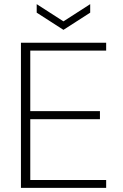

<svg xmlns="http://www.w3.org/2000/svg" viewBox="-20 -906 591 926"><path d="M81 0V-700H492V-662H126V-370H462V-331H126V-38H492V0ZM286 -762 157 -845V-886L286 -803L415 -886V-845Z"/></svg>

Font: DM Sans 9pt ExtraLight
Style: Regular
Weight: 250
Version: Version 4.004;gftools[0.9.30]